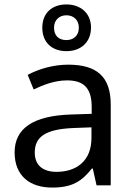

<svg xmlns="http://www.w3.org/2000/svg" viewBox="-20 -837 601 867"><path d="M280 -606C344 -606 391 -645 391 -713C391 -778 343 -817 280 -817C215 -817 171 -778 171 -712C171 -645 215 -606 280 -606ZM280 -656C244 -656 224 -677 224 -712C224 -747 248 -768 280 -768C312 -768 336 -747 336 -712C336 -677 313 -656 280 -656ZM288 -545C218 -545 152 -524 105 -499L132 -433C176 -454 227 -474 283 -474C353 -474 394 -444 394 -355V-323L303 -320C128 -315 46 -256 46 -149C46 -40 118 10 215 10C305 10 348 -17 395 -76H399L416 0H480V-365C480 -490 418 -545 288 -545ZM314 -259 393 -262V-214C393 -110 325 -61 235 -61C177 -61 137 -88 137 -148C137 -216 180 -254 314 -259Z"/></svg>

Font: Noto Sans Gurmukhi UI
Style: Regular
Weight: 400
Designer: Jelle Bosma - Monotype Design Team
Foundry: Monotype Imaging Inc.
Version: Version 2.004